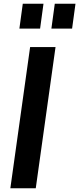

<svg xmlns="http://www.w3.org/2000/svg" viewBox="-20 -1000 421 1020"><path d="M170 0H35L140 -750H275ZM83 -848 101 -980H211L193 -848ZM253 -848 271 -980H381L363 -848Z"/></svg>

Font: Mohave Light
Style: Bold Italic
Weight: 700
Italic angle: -8°
Version: Version 2.003